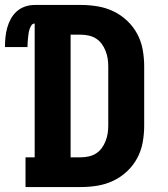

<svg xmlns="http://www.w3.org/2000/svg" viewBox="-57 -755 677 775"><path d="M46 0V-120H83V-660Q74 -660 69 -651.5Q64 -643 61.5 -634.5Q59 -626 58 -617.5Q57 -609 56 -600Q55 -591 54.5 -582.5Q54 -574 54 -565H-37Q-37 -585 -35 -604.5Q-33 -624 -28 -642.5Q-23 -661 -13.5 -678.5Q-4 -696 10.5 -709Q25 -722 44 -728.5Q63 -735 83 -735H269Q303 -735 336.5 -729.5Q370 -724 400.5 -709.5Q431 -695 456 -671.5Q481 -648 497 -618Q513 -588 519 -554.5Q525 -521 525 -487V-248Q525 -214 519 -180.5Q513 -147 497 -117Q481 -87 456 -63.5Q431 -40 400.5 -25.5Q370 -11 336.5 -5.5Q303 0 269 0ZM228 -120H269Q285 -120 301 -123.5Q317 -127 330.5 -135.5Q344 -144 353.5 -157Q363 -170 369 -185Q375 -200 377.5 -216Q380 -232 380 -248V-487Q380 -503 377.5 -519Q375 -535 369 -550Q363 -565 353.5 -578Q344 -591 330.5 -599.5Q317 -608 301 -611.5Q285 -615 269 -615H228Z"/></svg>

Font: Iosevka Etoile Heavy
Style: Regular
Weight: 900
Designer: Belleve Invis
Foundry: Belleve Invis
Version: Version 22.1.2; ttfautohint (v1.8.4)